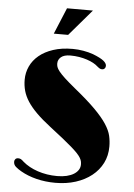

<svg xmlns="http://www.w3.org/2000/svg" viewBox="-61 -955 702 1009"><g transform="rotate(5 290.5 -450.5)"><path d="M251 -909.7H387.7L269 -771H193.4ZM86.4 -35.2Q69.3 -44.9 56.9 -55.7Q44.4 -66.4 44.4 -82.5Q44.4 -90.8 49.6 -96.4Q54.7 -102.1 64.5 -102.1Q72.8 -102.1 78.6 -98.9Q84.5 -95.7 94.7 -85.9Q109.9 -72.8 129.9 -61.8Q149.9 -50.8 173.3 -43Q196.8 -35.2 222.7 -31Q248.5 -26.9 275.9 -26.9Q303.7 -26.9 325.9 -32.2Q348.1 -37.6 363.5 -47.1Q378.9 -56.6 387.2 -69.6Q395.5 -82.5 395.5 -98.1Q395.5 -106.9 393.6 -115.5Q391.6 -124 385.5 -134Q379.4 -144 367.7 -156.5Q356 -168.9 336.2 -186.3Q316.4 -203.6 287.4 -226.8Q258.3 -250 217.8 -281.2Q173.3 -315.4 143.6 -345Q113.8 -374.5 95.7 -402.3Q77.6 -430.2 69.8 -458Q62 -485.8 62 -516.6Q62 -554.2 77.4 -587.4Q92.8 -620.6 122.8 -645.5Q152.8 -670.4 197.3 -685.1Q241.7 -699.7 299.8 -699.7Q328.1 -699.7 356.2 -694.8Q384.3 -689.9 407.7 -681.6Q447.8 -666 464.4 -652.8Q481 -639.6 481 -626Q481 -617.7 475.8 -612.1Q470.7 -606.4 462.4 -606.4Q455.6 -606.4 450.4 -609.1Q445.3 -611.8 437 -618.7Q427.2 -627.9 412.4 -636Q397.5 -644 378.4 -650.4Q359.4 -656.7 337.2 -660.4Q314.9 -664.1 290.5 -664.1Q257.8 -664.1 241.5 -650.6Q225.1 -637.2 225.1 -616.2Q225.1 -607.4 228 -598.1Q231 -588.9 241.5 -575.4Q252 -562 272.7 -542.7Q293.5 -523.4 328.6 -494.6Q397.9 -438.5 439.2 -397Q480.5 -355.5 502 -322.5Q523.4 -289.6 529.8 -261.7Q536.1 -233.9 536.1 -205.1Q536.1 -157.2 516.4 -117.9Q496.6 -78.6 460.9 -50.3Q425.3 -22 376.5 -6.3Q327.6 9.3 269.5 9.3Q216.8 9.3 169.7 -2.4Q122.6 -14.2 86.4 -35.2Z"/></g></svg>

Font: Limelight
Style: Regular
Weight: 400
Designer: Nicole Fally with help from Eben Sorkin
Foundry: Nicole Fally with help from Eben Sorkin
Version: Version 1.002